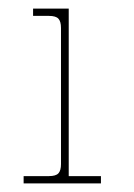

<svg xmlns="http://www.w3.org/2000/svg" viewBox="-20 -427 312 447"><path d="M35 0V-17H94Q110 -17 116 -23.5Q122 -30 122 -45V-362Q122 -377 116 -383.5Q110 -390 94 -390H57V-407H140V-17H215V0Z"/></svg>

Font: Grandiflora One
Style: Regular
Weight: 400
Designer: Haesung Cho
Foundry: JAMO
Version: Version 1.000; ttfautohint (v1.8.4.7-5d5b);gftools[0.9.28]